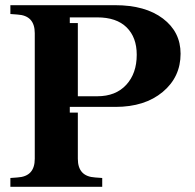

<svg xmlns="http://www.w3.org/2000/svg" viewBox="-20 -720 753 740"><path d="M280 -286V-108Q280 -74 296.5 -56Q313 -38 347 -36L374 -34V0H20V-34L47 -36Q81 -38 97.5 -56Q114 -74 114 -108V-592Q114 -626 97.5 -644Q81 -662 47 -664L20 -666V-700H424Q540 -700 608 -648.5Q676 -597 676 -513Q676 -423 607 -365.5Q538 -308 425 -308H249V-286ZM280 -349H355Q426 -349 466.5 -393Q507 -437 507 -509Q507 -576 468 -614.5Q429 -653 355 -653H249V-631H280Z"/></svg>

Font: Redaction
Style: Bold
Weight: 700
Designer: Jeremy Mickel / Forest Young
Foundry: MCKL
Version: Version 2.001; Redaction Bold